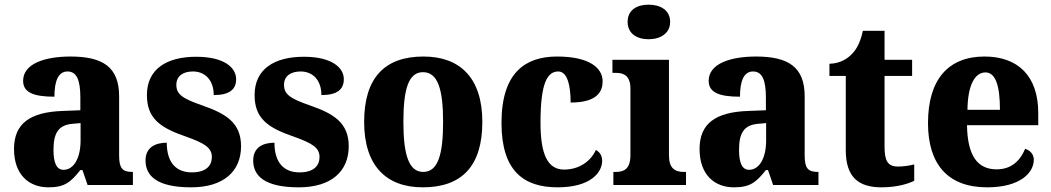

<svg xmlns="http://www.w3.org/2000/svg" viewBox="-20 -792 4501 822"><path d="M187 10C256 10 282 -11 324 -64H333L355 0H549V-56H546C504 -56 490 -72 490 -126V-380C490 -505 420 -550 282 -550C171 -550 79 -519 79 -446C79 -397 122 -378 213 -378C213 -448 231 -486 269 -486C309 -486 324 -448 324 -374V-320L248 -317C108 -312 40 -263 40 -154C40 -42 106 10 187 10ZM252 -65C222 -65 209 -95 209 -150C209 -221 229 -257 291 -262L325 -265V-191C325 -115 296 -65 252 -65Z M798 10C938 10 1012 -59 1012 -166C1012 -266 948 -305 848 -340C761 -370 735 -388 735 -429C735 -466 763 -486 806 -486C857 -486 895 -450 895 -385C961 -385 991 -408 991 -453C991 -501 942 -549 820 -549C693 -549 609 -496 609 -385C609 -287 663 -246 774 -208C853 -180 887 -161 887 -120C887 -83 863 -54 801 -54C736 -54 694 -94 694 -181C645 -181 603 -161 603 -105C603 -39 652 10 798 10Z M1259 10C1399 10 1473 -59 1473 -166C1473 -266 1409 -305 1309 -340C1222 -370 1196 -388 1196 -429C1196 -466 1224 -486 1267 -486C1318 -486 1356 -450 1356 -385C1422 -385 1452 -408 1452 -453C1452 -501 1403 -549 1281 -549C1154 -549 1070 -496 1070 -385C1070 -287 1124 -246 1235 -208C1314 -180 1348 -161 1348 -120C1348 -83 1324 -54 1262 -54C1197 -54 1155 -94 1155 -181C1106 -181 1064 -161 1064 -105C1064 -39 1113 10 1259 10Z M1790 10C1958 10 2045 -82 2045 -270C2045 -458 1950 -550 1793 -550C1626 -550 1539 -458 1539 -270C1539 -82 1634 10 1790 10ZM1792 -56C1730 -56 1707 -130 1707 -270C1707 -411 1729 -483 1791 -483C1854 -483 1877 -411 1877 -270C1877 -130 1855 -56 1792 -56Z M2367 10C2508 10 2558 -53 2558 -104C2558 -123 2549 -141 2531 -150C2510 -103 2461 -66 2395 -66C2323 -66 2294 -134 2294 -267C2294 -436 2323 -486 2370 -486C2410 -486 2423 -424 2423 -353C2539 -353 2560 -402 2560 -444C2560 -500 2505 -550 2365 -550C2231 -550 2127 -483 2127 -266C2127 -59 2223 10 2367 10Z M2757 -624C2807 -624 2849 -649 2849 -698C2849 -749 2807 -772 2757 -772C2706 -772 2667 -749 2667 -698C2667 -649 2706 -624 2757 -624ZM2606 0H2917V-56H2907C2870 -56 2844 -71 2844 -127V-536H2602V-480H2618C2653 -480 2679 -465 2679 -413V-128C2679 -71 2654 -56 2617 -56H2606Z M3122 10C3191 10 3217 -11 3259 -64H3268L3290 0H3484V-56H3481C3439 -56 3425 -72 3425 -126V-380C3425 -505 3355 -550 3217 -550C3106 -550 3014 -519 3014 -446C3014 -397 3057 -378 3148 -378C3148 -448 3166 -486 3204 -486C3244 -486 3259 -448 3259 -374V-320L3183 -317C3043 -312 2975 -263 2975 -154C2975 -42 3041 10 3122 10ZM3187 -65C3157 -65 3144 -95 3144 -150C3144 -221 3164 -257 3226 -262L3260 -265V-191C3260 -115 3231 -65 3187 -65Z M3754 10C3824 10 3872 -7 3894 -18V-88C3874 -83 3849 -79 3824 -79C3780 -79 3767 -105 3767 -163V-467H3885V-536H3767V-660H3674C3665 -616 3649 -584 3631 -565C3613 -544 3580 -520 3531 -519V-467H3601V-149C3601 -31 3658 10 3754 10Z M4206 10C4350 10 4406 -54 4406 -108C4406 -132 4390 -148 4369 -155C4348 -105 4311 -67 4247 -67C4165 -67 4122 -125 4120 -256H4425V-308C4425 -467 4338 -550 4195 -550C4041 -550 3953 -453 3953 -265C3953 -91 4036 10 4206 10ZM4261 -322H4122C4123 -426 4153 -482 4199 -482C4243 -482 4261 -423 4261 -322Z"/></svg>

Font: Noto Serif Georgian SemiCondensed ExtraBold
Style: Regular
Weight: 800
Width: 4
Designer: Monotype Design Team, Akaki Razmadze
Foundry: Google LLC
Version: Version 2.003